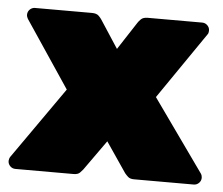

<svg xmlns="http://www.w3.org/2000/svg" viewBox="-43 -568 716 616"><g transform="rotate(5 315.0 -260.0)"><path d="M28 0Q18 0 11 -7Q4 -14 4 -24Q4 -26 5 -30Q6 -34 8 -37L170 -268L26 -483Q25 -485 23.5 -488.5Q22 -492 22 -496Q22 -506 29 -513Q36 -520 46 -520H229Q244 -520 251 -513Q258 -506 261 -501L319 -412L377 -501Q380 -506 387 -513Q394 -520 409 -520H584Q594 -520 601 -513Q608 -506 608 -497Q608 -492 607 -488.5Q606 -485 604 -483L457 -269L622 -37Q624 -34 625 -30.5Q626 -27 626 -24Q626 -14 619 -7Q612 0 602 0H410Q397 0 390.5 -6Q384 -12 380 -17L314 -114L245 -17Q242 -13 235.5 -6.5Q229 0 215 0Z"/></g></svg>

Font: Rubik Black
Style: Regular
Weight: 900
Designer: Hubert and Fischer
Foundry: Hubert and Fischer
Version: Version 2.300;gftools[0.9.30]